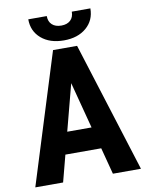

<svg xmlns="http://www.w3.org/2000/svg" viewBox="-97 -965 790 1033"><g transform="rotate(-10 298.5 -448.5)"><path d="M231.9 -265.1H364.7L298.3 -518.6ZM396.5 -145.5H200.7L162.6 0H10.7L232.9 -710.9H364.3L587.9 0H434.6ZM469.7 -897Q469.7 -832 423.1 -792Q376.5 -752 300.3 -752Q223.6 -752 177 -792Q130.4 -832 130.4 -897H231.4Q231.4 -866.7 249.8 -849.9Q268.1 -833 300.3 -833Q332 -833 350.1 -849.9Q368.2 -866.7 368.2 -897Z"/></g></svg>

Font: MAUL Condensed Bold
Style: Condensed Bold
Weight: 700
Designer: MAUL
Version: Version 1.0; 2020; ttfautohint (v1.8.3)